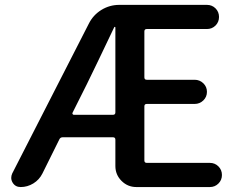

<svg xmlns="http://www.w3.org/2000/svg" viewBox="-20 -756 973 776"><path d="M273.4 -300.8Q271.5 -297.9 273.4 -294.9Q275.4 -292 278.3 -292H436.5Q446.3 -292 446.3 -301.8V-644.5Q446.3 -647.5 444.3 -647.5Q442.4 -647.5 441.4 -645.5Q419.9 -599.6 378.9 -514.6Q337.9 -429.7 331.1 -416ZM563.5 -107.4Q563.5 -97.7 573.2 -97.7H828.1Q848.6 -97.7 862.8 -83.5Q877 -69.3 877 -48.8Q877 -28.3 862.8 -14.2Q848.6 0 828.1 0H531.2Q496.1 0 471.2 -24.9Q446.3 -49.8 446.3 -85V-191.4Q446.3 -201.2 436.5 -201.2H233.4Q223.6 -201.2 219.7 -192.4L151.4 -54.7Q138.7 -29.3 114.7 -14.6Q90.8 0 63.5 0Q42 0 31.2 -17.6Q25.4 -27.3 25.4 -37.1Q25.4 -45.9 29.3 -54.7L338.9 -660.2Q356.4 -695.3 389.6 -715.8Q422.9 -736.3 461.9 -736.3H816.4Q836.9 -736.3 851.1 -722.2Q865.2 -708 865.2 -687.5Q865.2 -667 851.1 -652.8Q836.9 -638.7 816.4 -638.7H573.2Q563.5 -638.7 563.5 -628.9V-443.4Q563.5 -433.6 573.2 -433.6H766.6Q787.1 -433.6 801.8 -419.4Q816.4 -405.3 816.4 -384.8Q816.4 -364.3 801.8 -350.1Q787.1 -335.9 766.6 -335.9H573.2Q563.5 -335.9 563.5 -326.2Z"/></svg>

Font: Gen Jyuu GothicX Medium
Style: Regular
Weight: 500
Designer: Ryoko NISHIZUKA (kana &amp; ideographs); Paul D. Hunt (Latin, Greek &amp; Cyrillic); Wenlong ZHANG (bopomofo); Sandoll C
Version: Version 1.058.20140828